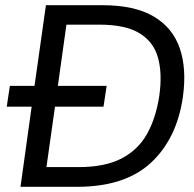

<svg xmlns="http://www.w3.org/2000/svg" viewBox="-20 -720 749 740"><path d="M59 0 102 -309H6L18 -389H113L157 -700H374Q498 -700 571.5 -657Q645 -614 672.5 -535Q700 -456 685 -347Q662 -186 562 -93Q462 0 277 0ZM159 -76H284Q384 -76 448 -109Q512 -142 546.5 -203.5Q581 -265 594 -351Q606 -436 589 -497.5Q572 -559 517.5 -592Q463 -625 363 -625H236L203 -389H391L379 -309H192Z"/></svg>

Font: Host Grotesk
Style: Italic
Weight: 400
Italic angle: -8°
Designer: Doğukan Karapınar based on Poppins by Indian Type Foundry, Jonny Pinhorn
Foundry: Element Type
Version: Version 1.001; ttfautohint (v1.8.4.7-5d5b)